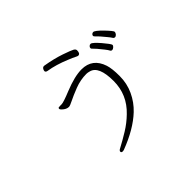

<svg xmlns="http://www.w3.org/2000/svg" viewBox="-167 -1012 1334 1334"><g transform="rotate(-45 500.0 -344.5)"><path d="M632 -662Q632 -674 617.5 -682.5Q603 -691 540.5 -712.5Q478 -734 395 -748H391Q378 -748 371 -730Q369 -724 369 -721Q369 -709 386 -706Q457 -695 541 -660Q576 -646 591 -638Q606 -630 611 -630Q632 -630 632 -662ZM846 -578Q862 -559 867.5 -549.5Q873 -540 882.5 -540Q892 -540 900 -549.5Q908 -559 908 -568.5Q908 -578 862 -626Q816 -673 801 -673Q793 -673 787 -667.5Q781 -662 781 -655Q781 -648 793.5 -637.5Q806 -627 846 -578ZM772 -529Q787 -510 791.5 -500.5Q796 -491 805.5 -491Q815 -491 824 -499.5Q833 -508 833 -514Q833 -520 820 -537.5Q807 -555 789 -576Q771 -597 754.5 -612.5Q738 -628 729.5 -628Q721 -628 714.5 -621.5Q708 -615 708 -607.5Q708 -600 719 -591Q730 -582 772 -529ZM290 -473H276Q269 -473 262.5 -472Q256 -471 256 -463.5Q256 -456 266 -447Q290 -424 314 -424Q325 -424 357.5 -440.5Q390 -457 446.5 -479Q503 -501 562 -501Q574 -501 591 -496Q661 -478 661 -332Q661 -198 562 -104Q518 -61 465 -28.5Q412 4 361 31Q346 38 346 48.5Q346 59 361 59Q366 59 372 57Q520 1 606 -80Q656 -127 685.5 -190.5Q715 -254 715 -327Q715 -400 702 -440Q667 -547 560 -547Q492 -547 388 -505Q310 -473 290 -473Z"/></g></svg>

Font: LXGW WenKai Mono TC Light
Style: Regular
Weight: 300
Designer: LXGW / Fontworks Inc.
Foundry: LXGW / Fontworks Inc.
Version: Version 1.330